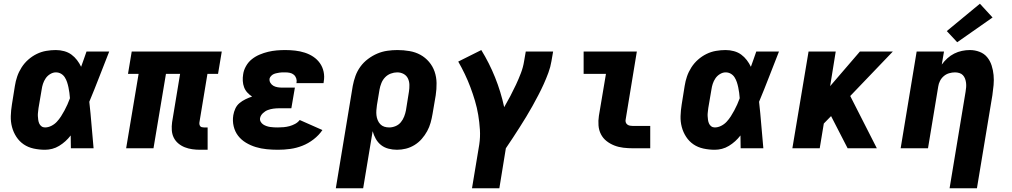

<svg xmlns="http://www.w3.org/2000/svg" viewBox="-20 -797 5440 1032"><path d="M222 8Q191 8 161 1.5Q131 -5 107.5 -21Q84 -37 68 -61.5Q52 -86 44.5 -114.5Q37 -143 38 -173.5Q39 -204 44 -235L60 -335Q64 -361 72.5 -386Q81 -411 96 -434.5Q111 -458 132 -476.5Q153 -495 177.5 -507Q202 -519 228.5 -523.5Q255 -528 280 -528Q303 -528 325 -522Q347 -516 364 -503.5Q381 -491 394 -474Q407 -457 416 -438Q423 -458 430.5 -478.5Q438 -499 445 -520H567Q540 -452 514 -384.5Q488 -317 460 -250Q467 -188 472 -125Q477 -62 483 0H361Q361 -17 360.5 -34Q360 -51 360 -69Q347 -52 331.5 -38Q316 -24 298 -13Q280 -2 260.5 3Q241 8 222 8ZM222 -112Q239 -112 256 -120.5Q273 -129 285.5 -142.5Q298 -156 308 -171.5Q318 -187 326.5 -203Q335 -219 342.5 -235.5Q350 -252 356 -269Q355 -284 353 -298.5Q351 -313 348 -327.5Q345 -342 340.5 -355.5Q336 -369 328.5 -381Q321 -393 308.5 -400.5Q296 -408 280 -408Q265 -408 250 -399Q235 -390 225.5 -376Q216 -362 211 -346.5Q206 -331 204 -316L187 -216Q186 -205 184.5 -194.5Q183 -184 183.5 -173.5Q184 -163 185.5 -152.5Q187 -142 191 -133Q195 -124 203 -118Q211 -112 222 -112Z M1056 8Q1034 8 1013 5Q992 2 973 -5.5Q954 -13 938.5 -26Q923 -39 914 -57Q905 -75 903.5 -96.5Q902 -118 905 -140L948 -400H872L805 0H658L725 -400H668L688 -520H1172L1152 -400H1095L1052 -140Q1051 -134 1052 -128.5Q1053 -123 1056 -119Q1059 -115 1064.5 -113.5Q1070 -112 1076 -112H1096V8Z M1474 8Q1444 8 1413.5 5Q1383 2 1355 -6.5Q1327 -15 1302 -30Q1277 -45 1260 -67Q1243 -89 1236 -118Q1229 -147 1234 -178Q1237 -196 1245 -213.5Q1253 -231 1267.5 -243Q1282 -255 1299.5 -263.5Q1317 -272 1335 -278Q1321 -287 1309.5 -299.5Q1298 -312 1292 -328Q1286 -344 1285 -362Q1284 -380 1287 -398Q1290 -420 1302.5 -442Q1315 -464 1334 -479Q1353 -494 1375.5 -503.5Q1398 -513 1421 -518.5Q1444 -524 1467 -526Q1490 -528 1513 -528Q1540 -528 1566.5 -525Q1593 -522 1618 -514Q1643 -506 1664 -492Q1685 -478 1699.5 -457.5Q1714 -437 1719.5 -411Q1725 -385 1720 -358Q1720 -356 1719.5 -354Q1719 -352 1719 -350H1573Q1573 -351 1573 -351.5Q1573 -352 1574 -353Q1576 -365 1572 -376.5Q1568 -388 1559 -395.5Q1550 -403 1538 -405.5Q1526 -408 1513 -408Q1505 -408 1497 -408Q1489 -408 1481.5 -406.5Q1474 -405 1466 -403.5Q1458 -402 1450.5 -398.5Q1443 -395 1437 -388.5Q1431 -382 1429 -375Q1427 -362 1433.5 -351.5Q1440 -341 1450 -335.5Q1460 -330 1472.5 -328Q1485 -326 1498 -326H1565L1546 -215H1479Q1465 -215 1449.5 -213Q1434 -211 1419.5 -205.5Q1405 -200 1393 -188.5Q1381 -177 1378 -163Q1376 -152 1381 -143Q1386 -134 1394 -128.5Q1402 -123 1412 -119.5Q1422 -116 1432 -114.5Q1442 -113 1453 -112.5Q1464 -112 1474 -112Q1490 -112 1505.5 -113.5Q1521 -115 1536 -119Q1551 -123 1566 -131Q1581 -139 1591 -152L1713 -98Q1694 -70 1665.5 -48Q1637 -26 1605 -13.5Q1573 -1 1540 3.5Q1507 8 1474 8Z M1785 215 1876 -335Q1881 -362 1890.5 -388.5Q1900 -415 1917 -438.5Q1934 -462 1958 -480Q1982 -498 2008 -509Q2034 -520 2061.5 -524Q2089 -528 2116 -528Q2149 -528 2181 -522.5Q2213 -517 2239.5 -502.5Q2266 -488 2286 -464.5Q2306 -441 2316 -412Q2326 -383 2326.5 -350.5Q2327 -318 2322 -285L2305 -185Q2301 -161 2294.5 -137.5Q2288 -114 2276 -92Q2264 -70 2247 -50.5Q2230 -31 2208 -17.5Q2186 -4 2162 2Q2138 8 2114 8Q2090 8 2067.5 2Q2045 -4 2028 -17.5Q2011 -31 2000 -50.5Q1989 -70 1983 -92L1932 215ZM2072 -112Q2089 -112 2106 -119Q2123 -126 2134.5 -140Q2146 -154 2152.5 -171Q2159 -188 2162 -204L2178 -304Q2181 -323 2180.5 -341.5Q2180 -360 2172.5 -375.5Q2165 -391 2149.5 -399.5Q2134 -408 2115 -408Q2098 -408 2080.5 -401.5Q2063 -395 2050 -381.5Q2037 -368 2030 -350.5Q2023 -333 2020 -316L2006 -232Q2004 -218 2003 -204Q2002 -190 2003.5 -177Q2005 -164 2010 -151.5Q2015 -139 2024 -129.5Q2033 -120 2045.5 -116Q2058 -112 2072 -112Z M2517 215 2556 -20Q2562 -60 2559.5 -100Q2557 -140 2550.5 -179Q2544 -218 2533 -255Q2522 -292 2508.5 -328Q2495 -364 2478.5 -398.5Q2462 -433 2443 -466L2567 -528Q2610 -458 2641 -381Q2672 -304 2690 -221Q2707 -250 2723 -280.5Q2739 -311 2753.5 -342Q2768 -373 2780 -404.5Q2792 -436 2797 -468L2806 -520H2953L2944 -468Q2939 -437 2927.5 -406Q2916 -375 2902.5 -345Q2889 -315 2873.5 -285.5Q2858 -256 2842 -227Q2826 -198 2808.5 -169.5Q2791 -141 2773 -112.5Q2755 -84 2736.5 -56Q2718 -28 2699 0L2664 215Z M3382 0Q3356 0 3330.5 -3Q3305 -6 3282 -15Q3259 -24 3240 -39Q3221 -54 3210 -75.5Q3199 -97 3197 -122.5Q3195 -148 3199 -174L3237 -400H3117V-520H3403L3343 -155Q3341 -147 3343.5 -139.5Q3346 -132 3352 -127.5Q3358 -123 3366 -121.5Q3374 -120 3382 -120H3475V0Z M3822 8Q3791 8 3761 1.5Q3731 -5 3707.5 -21Q3684 -37 3668 -61.5Q3652 -86 3644.5 -114.5Q3637 -143 3638 -173.5Q3639 -204 3644 -235L3660 -335Q3664 -361 3672.5 -386Q3681 -411 3696 -434.5Q3711 -458 3732 -476.5Q3753 -495 3777.5 -507Q3802 -519 3828.5 -523.5Q3855 -528 3880 -528Q3903 -528 3925 -522Q3947 -516 3964 -503.5Q3981 -491 3994 -474Q4007 -457 4016 -438Q4023 -458 4030.5 -478.5Q4038 -499 4045 -520H4167Q4140 -452 4114 -384.5Q4088 -317 4060 -250Q4067 -188 4072 -125Q4077 -62 4083 0H3961Q3961 -17 3960.5 -34Q3960 -51 3960 -69Q3947 -52 3931.5 -38Q3916 -24 3898 -13Q3880 -2 3860.5 3Q3841 8 3822 8ZM3822 -112Q3839 -112 3856 -120.5Q3873 -129 3885.5 -142.5Q3898 -156 3908 -171.5Q3918 -187 3926.5 -203Q3935 -219 3942.5 -235.5Q3950 -252 3956 -269Q3955 -284 3953 -298.5Q3951 -313 3948 -327.5Q3945 -342 3940.5 -355.5Q3936 -369 3928.5 -381Q3921 -393 3908.5 -400.5Q3896 -408 3880 -408Q3865 -408 3850 -399Q3835 -390 3825.5 -376Q3816 -362 3811 -346.5Q3806 -331 3804 -316L3787 -216Q3786 -205 3784.5 -194.5Q3783 -184 3783.5 -173.5Q3784 -163 3785.5 -152.5Q3787 -142 3791 -133Q3795 -124 3803 -118Q3811 -112 3822 -112Z M4239 0 4326 -520H4472L4442 -334L4602 -520H4779L4550 -281L4693 0H4536L4447 -173L4408 -133L4386 0Z M5084 215 5170 -304Q5170 -304 5170 -304Q5170 -304 5170 -304Q5172 -316 5173 -328Q5174 -340 5172.5 -352Q5171 -364 5167 -374.5Q5163 -385 5155.5 -393Q5148 -401 5136.5 -404.5Q5125 -408 5113 -408Q5098 -408 5082 -403.5Q5066 -399 5053 -388Q5040 -377 5032.5 -362Q5025 -347 5023 -332L4968 0H4821L4907 -520H5054L5042 -450Q5055 -468 5072 -483.5Q5089 -499 5109 -509Q5129 -519 5150.5 -523.5Q5172 -528 5193 -528Q5220 -528 5245 -518.5Q5270 -509 5286 -489.5Q5302 -470 5310 -445Q5318 -420 5320.5 -393.5Q5323 -367 5320.5 -339.5Q5318 -312 5314 -285L5231 215ZM5125 -570 5069 -630 5247 -777 5315 -703Z"/></svg>

Font: Iosevka SS04 Heavy Extended
Style: Italic
Weight: 900
Width: 7
Italic angle: -9°
Monospace: yes
Designer: Belleve Invis
Foundry: Belleve Invis
Version: Version 19.0.0; ttfautohint (v1.8.4)